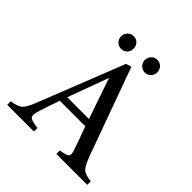

<svg xmlns="http://www.w3.org/2000/svg" viewBox="-209 -956 1113 1113"><g transform="rotate(45 347.0 -400.0)"><path d="M452 -800Q473 -800 488 -785Q502 -769 502 -747Q502 -726 487 -711Q472 -696 451 -696Q430 -696 415 -712Q400 -727 400 -747Q400 -769 415 -785Q430 -800 452 -800ZM258 -800Q279 -800 294 -785Q308 -769 308 -747Q308 -726 294 -711Q279 -696 257 -696Q236 -696 221 -711Q206 -726 206 -747Q206 -769 221 -785Q236 -800 258 -800ZM676 0H423V-29Q469 -35 480 -46Q485 -51 485 -61Q485 -71 480 -86Q467 -127 428 -232H219Q195 -165 177 -108Q168 -81 168 -65Q168 -54 172 -49Q183 -35 239 -29V0H20V-29Q70 -36 89 -53Q108 -69 133 -132L339 -655L373 -665L566 -132Q590 -68 608 -51Q626 -34 676 -29ZM413 -277 328 -525H326L235 -277Z"/></g></svg>

Font: Triodion
Style: Regular
Weight: 400
Version: Version 1.201; ttfautohint (v1.8.4.7-5d5b)